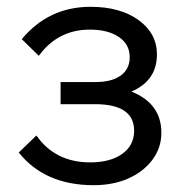

<svg xmlns="http://www.w3.org/2000/svg" viewBox="-20 -528 549 564"><path d="M255 16Q112 16 35 -80L87 -130Q142 -51 245 -51Q304 -51 339 -76Q374 -101 374 -144Q374 -222 259 -222H158V-287H261Q308 -287 334.5 -306Q361 -325 361 -360Q361 -398 329 -419.5Q297 -441 244 -441Q150 -441 94 -364L44 -413Q123 -508 246 -508Q333 -508 387 -469Q441 -430 441 -368Q441 -291 366 -259Q454 -224 454 -138Q454 -94 428 -59Q402 -24 357.5 -4Q313 16 255 16Z"/></svg>

Font: Wix Madefor Text
Style: Regular
Weight: 400
Designer: Dalton Maag Ltd
Foundry: Dalton Maag Ltd
Version: Version 3.100